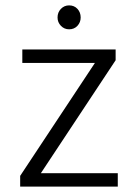

<svg xmlns="http://www.w3.org/2000/svg" viewBox="-20 -694 513 714"><path d="M55 -40 333 -460H63V-510H410V-470L132 -50H418V0H55ZM194 -629Q194 -648 206.5 -661Q219 -674 237 -674Q256 -674 268 -661Q280 -648 280 -629Q280 -611 268 -598Q256 -585 237 -585Q219 -585 206.5 -598Q194 -611 194 -629Z"/></svg>

Font: Radio Canada Light
Style: Regular
Weight: 300
Designer: Charles Daoud, Etienne Aubert Bonn, Alexandre Saumier Demers, Jacques Le Bailly
Foundry: Radio-Canada
Version: Version 2.104;gftools[0.9.28.dev5+ged2979d]